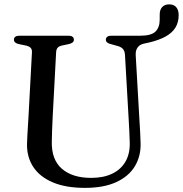

<svg xmlns="http://www.w3.org/2000/svg" viewBox="-20 -868 860 903"><path d="M585.9 -294.4 567.8 -610.1Q566.6 -628.7 557.5 -638.5Q548.3 -648.3 529.2 -652.8L501.8 -660.4Q477.8 -665.7 477.8 -681.4Q477.8 -690 484.3 -695Q490.7 -700 502.2 -700H638.9Q691.5 -700 711.3 -719.6Q731.1 -739.2 731.1 -775.7V-799.1Q731.1 -822.3 742.8 -834.9Q754.6 -847.5 775.7 -847.5Q797.1 -847.5 808.7 -834.3Q820.3 -821 820.3 -796.9Q820.3 -762.9 805 -738.1Q789.6 -713.3 759 -696.3Q728.3 -679.4 681.9 -668.2L657.3 -662.9Q637.1 -658.9 627 -644.4Q616.8 -630 618.3 -607.6L636.2 -296.6Q637.8 -270.7 639.2 -245.8Q640.6 -220.9 641.2 -194.6Q643 -134.4 614.7 -86.8Q586.3 -39.2 527.5 -11.8Q468.7 15.6 379.5 15.6Q289.8 15.6 228.6 -10.2Q167.5 -36 136.7 -82.6Q105.9 -129.1 107.1 -191.4Q107.4 -206.6 108.7 -230.3Q110.1 -253.9 111.5 -278.1Q113 -302.2 114 -318.7L130.3 -622.7Q131 -636.9 122.7 -644.3Q114.4 -651.8 97.3 -654.7L69.7 -660.4Q45.5 -665.3 45.5 -681.4Q45.5 -690 51.9 -695Q58.4 -700 70.4 -700H302.9Q314.9 -700 321.2 -695Q327.5 -690 327.5 -681.4Q327.5 -673.1 321.2 -668.1Q314.8 -663.2 303.3 -660.6L275.3 -654.7Q259.5 -651.7 252.3 -644.7Q245 -637.7 244 -623.2L227.8 -319.4Q225.8 -283.5 225 -254.1Q224.2 -224.6 223.6 -202Q221.8 -116.8 271.3 -74.1Q320.8 -31.4 408.6 -31.4Q467.3 -31.4 508.4 -51.5Q549.4 -71.5 570.6 -108.8Q591.7 -146.1 590.2 -197.7Q589.3 -229.6 588.1 -252.2Q586.9 -274.7 585.9 -294.4Z"/></svg>

Font: Fraunces
Style: Regular
Weight: 900
Version: Version 1.000;[b76b70a41]